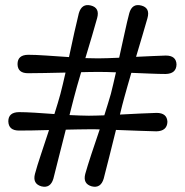

<svg xmlns="http://www.w3.org/2000/svg" viewBox="-20 -724 722 750"><path d="M385 -26Q373.5 12.5 338.5 4Q303 -6 313 -44.5Q321.5 -75 337 -122Q352.5 -169 369.5 -218.5Q344 -219.5 326.5 -219Q308.5 -219 285.5 -218.5Q262.5 -218 237 -217.5Q223.5 -164.5 210.2 -112Q197 -59.5 188.5 -26Q177 12.5 142 4Q106.5 -6 116.5 -44.5Q124.5 -74.5 140 -120.8Q155.5 -167 171.5 -216Q137.5 -215 106.5 -214.5Q75.5 -214 54.5 -214Q13.5 -214 12.5 -250Q12.5 -285.5 54.5 -286Q78.5 -286 115.5 -283.8Q152.5 -281.5 192.5 -278.5Q199.5 -300.5 205.5 -320.5Q211.5 -340.5 216 -357Q220.5 -374 225.5 -395.2Q230.5 -416.5 236 -440.5Q194.5 -439.5 155.2 -438.8Q116 -438 90.5 -438Q49 -437.5 48.5 -473.5Q48.5 -509.5 90 -510Q118 -510 161.2 -507Q204.5 -504 249.5 -501Q260 -550 270.2 -596.5Q280.5 -643 288 -672.5Q299.5 -711.5 335 -702.5Q370.5 -693.5 359.5 -653.5Q352 -625.5 339.5 -583.8Q327 -542 313.5 -497Q343 -496 363 -496Q379.5 -496 401 -496.8Q422.5 -497.5 445.5 -498.5Q456.5 -548 466.8 -595.2Q477 -642.5 485 -672.5Q496 -711.5 531.5 -702.5Q567.5 -693.5 556 -653Q548.5 -626.5 536.5 -586Q524.5 -545.5 511.5 -502Q545.5 -503.5 576 -505Q606.5 -506.5 627.5 -507Q668.5 -507 669.5 -472Q668.5 -436 627 -435Q603 -435 567.2 -436.5Q531.5 -438 493 -439.5Q485 -412 477.8 -387Q470.5 -362 465.5 -343Q461.5 -329 457.2 -312Q453 -295 448.5 -276.5Q489 -278.5 527.8 -280.5Q566.5 -282.5 591.5 -283Q632.5 -283 634 -248Q632.5 -212 591 -211Q563.5 -211.5 520.5 -213.2Q477.5 -215 433 -216.5Q420 -163.5 406.8 -111.5Q393.5 -59.5 385 -26ZM269 -343Q265 -328.5 260.8 -311.2Q256.5 -294 251.5 -274.5Q272.5 -273.5 292 -272.8Q311.5 -272 327 -272Q340 -272 355.2 -272.5Q370.5 -273 387.5 -273.5Q395 -297 401.5 -318.5Q408 -340 413 -357Q417.5 -374.5 422.5 -396Q427.5 -417.5 433 -441.5Q413 -442.5 395 -442.8Q377 -443 362.5 -443Q349 -443 332.2 -442.8Q315.5 -442.5 297 -442Q288.5 -413.5 281.2 -388Q274 -362.5 269 -343Z"/></svg>

Font: Fraunces 9pt Soft
Style: Bold
Weight: 700
Version: Version 1.000;[b76b70a41]